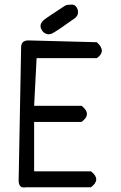

<svg xmlns="http://www.w3.org/2000/svg" viewBox="-20 -842 540 855"><path d="M264 -813Q276 -822 292 -821Q310 -824 319 -812.5Q328 -801 327.5 -786Q327 -771 312 -760Q238 -707 215 -694.5Q192 -682 172 -700Q148 -728 174 -752Q187 -763 264 -813ZM108 -662 411 -654Q456 -614 411 -583H143L132 -371H343Q391 -334 343 -299H132V-79H385Q432 -43 385 -8H95Q65 -2 63 -35L74 -629Q73 -663 108 -662Z"/></svg>

Font: Kosefont JP
Style: Regular
Weight: 400
Designer: Nozomi Seto 瀬戸のぞみ
Version: Version 3.00;June 19, 2020